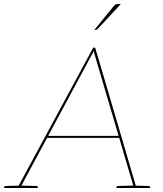

<svg xmlns="http://www.w3.org/2000/svg" viewBox="-34 -938 814 958"><path d="M53 0 431 -700H441L647 0H638Q636 0 634.5 -1.5Q633 -3 633 -5L439 -663Q438 -667 436 -674Q434 -681 434 -684Q433 -681 429 -674Q425 -667 423 -663L69 -5Q68 -3 66 -1.5Q64 0 61 0ZM59 0 60 -11H73L72 0ZM195 -250 198 -260H565L566 -250ZM626 0 627 -11H640L639 0ZM-14 0 -13 -5Q-13 -7 -10.5 -8.5Q-8 -10 -6 -10L71 -12V0ZM69 0 71 -12 148 -10Q150 -10 152.5 -8.5Q155 -7 155 -5L154 0ZM546 0 547 -5Q547 -7 549.5 -8.5Q552 -10 554 -10L631 -12V0ZM629 0 631 -12 708 -10Q710 -10 712.5 -8.5Q715 -7 715 -5L714 0ZM556 -918H569L453 -793Q451 -791 448.5 -790Q446 -789 444 -789H437L533 -907Q540 -914 544 -916Q548 -918 556 -918Z"/></svg>

Font: Aleo Thin
Style: Italic
Weight: 250
Italic angle: -7°
Designer: Alessio Laiso
Foundry: Alessio Laiso
Version: Version 2.001;gftools[0.9.29]